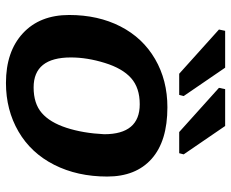

<svg xmlns="http://www.w3.org/2000/svg" viewBox="-86 -687 783 651"><g transform="rotate(90 305.5 -361.5)"><path d="M578.6 -333.5Q578.6 -232.4 538.8 -153.8Q499 -75.2 426 -32.7Q353 9.8 261.2 9.8Q154.8 9.8 92.8 -47.6Q30.8 -105 30.8 -204.6Q30.8 -302.7 69.6 -378.4Q108.4 -454.1 180.2 -495.8Q252 -537.6 343.8 -537.6Q458.5 -537.6 518.6 -484.1Q578.6 -430.7 578.6 -333.5ZM435.1 -323.2Q435.1 -443.8 333.5 -443.8Q277.8 -443.8 244.9 -414.6Q211.9 -385.3 193.4 -325.4Q174.8 -265.6 174.8 -210.4Q174.8 -84 276.4 -84Q331.1 -84 363 -111.6Q395 -139.2 413.3 -195.3Q431.6 -251.5 435.1 -323.2ZM427.7 -577.6 277.8 -712.4 282.2 -733.4H407.2L503.4 -592.8L499.5 -577.6ZM230 -577.6 80.1 -712.4 84.5 -733.4H209.5L305.7 -592.8L301.8 -577.6Z"/></g></svg>

Font: Liberation Sans
Style: Bold Italic
Weight: 700
Italic angle: -12°
Designer: Steve Matteson
Foundry: Ascender Corporation
Version: Version 2.1.5